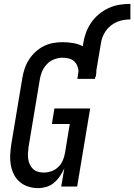

<svg xmlns="http://www.w3.org/2000/svg" viewBox="-20 -960 691 988"><path d="M176 8Q149 8 124.5 0Q100 -8 81 -24.5Q62 -41 51 -63.5Q40 -86 35.5 -111.5Q31 -137 32.5 -163.5Q34 -190 38 -217L95 -559Q99 -583 107 -607Q115 -631 129 -653Q143 -675 162.5 -693Q182 -711 205 -722.5Q228 -734 252.5 -738.5Q277 -743 302 -743Q329 -743 356 -738.5Q383 -734 406 -722L408 -735Q412 -763 422 -790.5Q432 -818 448.5 -842.5Q465 -867 488.5 -886.5Q512 -906 539 -918.5Q566 -931 594.5 -935.5Q623 -940 651 -940V-860Q633 -860 615.5 -857Q598 -854 581.5 -847Q565 -840 550 -828Q535 -816 524.5 -801Q514 -786 507.5 -769Q501 -752 499 -735L476 -599Q476 -592 475.5 -585.5Q475 -579 474 -572Q473 -570 473 -568Q473 -566 472 -564H470L469 -554H378L384 -594Q383 -609 377 -623Q371 -637 359.5 -646.5Q348 -656 332.5 -659.5Q317 -663 302 -663Q280 -663 258 -654.5Q236 -646 220 -628.5Q204 -611 195.5 -589.5Q187 -568 184 -546L127 -204Q125 -188 124 -172.5Q123 -157 125 -142.5Q127 -128 133 -114.5Q139 -101 149.5 -91Q160 -81 174.5 -76.5Q189 -72 205 -72Q225 -72 245 -79Q265 -86 280.5 -101.5Q296 -117 304 -136.5Q312 -156 315 -176L339 -322H247L260 -402H444L377 0H295L311 -94Q302 -74 289 -54.5Q276 -35 258.5 -20Q241 -5 219 1.5Q197 8 176 8Z"/></svg>

Font: Iosevka Curly Slab MdObl
Style: Regular
Weight: 500
Italic angle: -9°
Monospace: yes
Designer: Belleve Invis
Foundry: Belleve Invis
Version: Version 11.0.0; ttfautohint (v1.8.3)